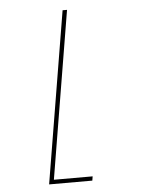

<svg xmlns="http://www.w3.org/2000/svg" viewBox="-53 -562 605 819"><g transform="rotate(-5 250.0 -152.5)"><path d="M124 215 246 -520H265L146 197H312L309 215Z"/></g></svg>

Font: Iosevka Thin
Style: Italic
Weight: 100
Italic angle: -9°
Monospace: yes
Designer: Belleve Invis
Foundry: Belleve Invis
Version: Version 32.5.0; ttfautohint (v1.8.4)